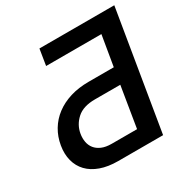

<svg xmlns="http://www.w3.org/2000/svg" viewBox="-162 -860 983 1004"><g transform="rotate(-30 329.5 -358.0)"><path d="M50.1 -220.5Q58.2 -269.2 82 -308.9Q105.8 -348.7 143.5 -377.1Q181.1 -405.5 231.2 -421Q281.2 -436.4 341.6 -436.4H494.3L524.9 -619H191.1L206.7 -715.9H658.7L540.1 0H268.8Q208.8 0 163.9 -16.2Q119 -32.3 91.1 -61.6Q63.2 -90.9 52.6 -131.4Q41.9 -171.9 50.1 -220.5ZM285.2 -95.2H437.9L478 -340.2H325.3Q253.6 -340.2 215.9 -305.8Q177.9 -271.3 169.7 -221.9Q165.5 -196.7 169.7 -173.7Q174 -150.6 187.9 -133.2Q201.7 -115.8 225.7 -105.5Q249.6 -95.2 285.2 -95.2Z"/></g></svg>

Font: Inter P Medium
Style: Italic
Weight: 500
Italic angle: 9.39999°
Designer: Rasmus Andersson
Foundry: rsms
Version: Version 3.018;git-588b23468